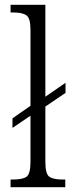

<svg xmlns="http://www.w3.org/2000/svg" viewBox="-20 -780 299 800"><path d="M24 0V-32H34Q75 -32 91 -44Q107 -56 107 -106V-298L32 -247V-287L107 -339V-656Q107 -705 89.5 -716.5Q72 -728 37 -728H24V-760H169V-377L253 -435V-393L169 -336V-106Q169 -56 185 -44Q201 -32 241 -32H252V0Z"/></svg>

Font: Noto Serif Condensed Light
Style: Regular
Weight: 300
Width: 3
Designer: Monotype Design Team
Foundry: Monotype Imaging Inc.
Version: Version 2.013